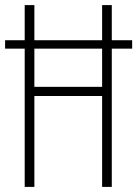

<svg xmlns="http://www.w3.org/2000/svg" viewBox="-20 -734 539 754"><path d="M77 0H115V-357H381V0H419V-543H499V-576H419V-714H381V-576H115V-714H77V-576H0V-543H77ZM115 -393V-543H381V-393Z"/></svg>

Font: Noto Sans Kannada ExtraCondensed ExtraLight
Style: Regular
Weight: 200
Width: 2
Designer: Jelle Bosma - Monotype Design Team
Foundry: Monotype Imaging Inc.
Version: Version 2.005